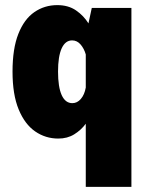

<svg xmlns="http://www.w3.org/2000/svg" viewBox="-20 -531 590 751"><path d="M208 11Q158 11 117.5 -17Q77 -45 53 -103Q29 -161 29 -251Q29 -341 51.8 -398.5Q74.5 -456 114.2 -483.5Q154 -511 204 -511Q247.5 -511 277.5 -490.2Q307.5 -469.5 326 -439.5L339 -500H494V200H315.5V-47Q297 -22 270.2 -5.5Q243.5 11 208 11ZM207 -251Q207 -191 221.2 -159.2Q235.5 -127.5 263 -127.5Q282 -127.5 296.2 -144Q310.5 -160.5 315.5 -188.5V-318Q309 -341 295.2 -357Q281.5 -373 262 -373Q235.5 -373 221.2 -341.8Q207 -310.5 207 -251Z"/></svg>

Font: Trispace SemiCondensed ExtraBold
Style: Regular
Weight: 800
Width: 4
Designer: Tyler Finck
Foundry: Etcetera Type Company
Version: Version 1.210; ttfautohint (v1.8.3)